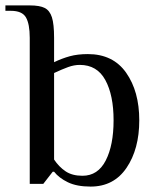

<svg xmlns="http://www.w3.org/2000/svg" viewBox="-38 -680 581 710"><path d="M162 -45H157L122 0H72V-540Q72 -591 58 -615.5Q44 -640 2 -640H-18V-660H72Q109 -660 127.5 -650.5Q146 -641 154 -616Q162 -591 162 -540V-450Q191 -464 220 -472Q249 -480 287 -480Q380 -480 428.5 -411Q477 -342 477 -235Q477 -129 430 -59.5Q383 10 297 10Q246 10 213 -6Q180 -22 162 -45ZM382 -235Q382 -328 351.5 -384Q321 -440 257 -440Q236 -440 214 -432Q192 -424 162 -410V-90Q180 -63 204.5 -46.5Q229 -30 267 -30Q324 -30 353 -86.5Q382 -143 382 -235Z"/></svg>

Font: Philosopher
Style: Regular
Weight: 400
Designer: Jovanny Lemonad
Foundry: Jovanny Lemonad
Version: Version 2.000